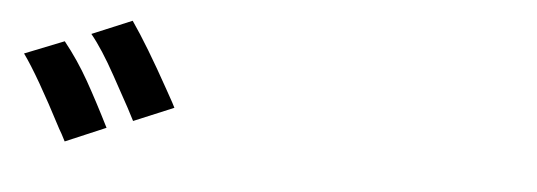

<svg xmlns="http://www.w3.org/2000/svg" viewBox="-31 -914 1061 379"><g transform="rotate(5 500.0 -724.5)"><path d="M186 -634 106 -600Q98 -616 93 -624Q40 -726 11 -766L89 -797Q117 -762 139 -723Q161 -684 186 -634ZM297 -720Q315 -688 316 -685L237 -652L224 -677Q218 -688 190.5 -738Q163 -788 140 -816L219 -849Q251 -803 297 -720Z"/></g></svg>

Font: Merged Yaku Han JP SemiBold
Style: Regular
Weight: 600
Designer: Ryoko NISHIZUKA 西塚涼子 (kana, bopomofo & ideographs); Paul D. Hunt (Latin, Greek & Cyrillic); Sandoll Communications 산돌커뮤니
Foundry: Adobe
Version: Version 2.004